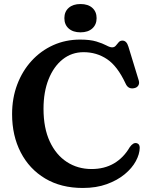

<svg xmlns="http://www.w3.org/2000/svg" viewBox="-20 -914 746 953"><path d="M673.5 -180.5Q673 -149 654.2 -114.2Q635.5 -79.5 599 -49.2Q562.5 -19 510.2 0Q458 19 391 19Q283 19 204.2 -28Q125.5 -75 82.8 -157.8Q40 -240.5 40 -347.5Q40 -427 65.5 -494.5Q91 -562 136.8 -612Q182.5 -662 244 -689.8Q305.5 -717.5 377.5 -717.5Q427.5 -717.5 458.5 -708Q489.5 -698.5 507.5 -688.8Q525.5 -679 536.5 -679Q548 -679 555 -687.5Q562 -696 569 -704.2Q576 -712.5 588 -712.5Q608.5 -712.5 617.5 -682L669 -513.5Q673 -499 665.8 -488.5Q658.5 -478 644 -476Q616 -471 603.5 -499Q563 -586 511.2 -620.5Q459.5 -655 395 -655Q336 -655 291.2 -619.5Q246.5 -584 221.2 -520.8Q196 -457.5 196 -374Q196 -278.5 227 -211.8Q258 -145 312 -110Q366 -75 434.5 -75Q498 -75 545.8 -103Q593.5 -131 624 -183.5Q641 -207.5 658 -203.5Q673.5 -200 673.5 -180.5ZM379.5 -753.5Q342.5 -753.5 321 -772.5Q299.5 -791.5 299.5 -824Q299.5 -856 321 -875Q342.5 -894 379.5 -894Q417 -894 438.2 -875Q459.5 -856 459.5 -824Q459.5 -792 438.2 -772.8Q417 -753.5 379.5 -753.5Z"/></svg>

Font: Fraunces 9pt S050 SemiBold
Style: Regular
Weight: 600
Version: Version 1.000; ttfautohint (v1.8.3)